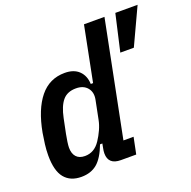

<svg xmlns="http://www.w3.org/2000/svg" viewBox="-132 -870 1009 1013"><g transform="rotate(-20 372.5 -364.0)"><path d="M382 0Q312 0 312 -63Q312 -76 316 -95L320 -116H307Q281 -47 246 -17.5Q211 12 157 12Q95 12 62.5 -28Q30 -68 30 -154Q30 -184 34 -216Q38 -248 43 -277Q66 -401 120 -467.5Q174 -534 260 -534Q311 -534 339.5 -506.5Q368 -479 370 -432H383L444 -740H559L430 -93H487L468 0ZM212 -85Q265 -85 298 -135Q314 -159 326.5 -186.5Q339 -214 344 -240L365 -345Q373 -385 351.5 -411Q330 -437 288 -437Q239 -437 213 -406Q187 -375 174 -312L157 -229Q153 -209 150 -188Q147 -167 147 -155Q147 -122 163.5 -103.5Q180 -85 212 -85ZM649 -534H573L620 -740H745Z"/></g></svg>

Font: IBM Plex Sans Cond SmBld
Style: Italic
Weight: 600
Width: 3
Italic angle: -11°
Designer: Mike Abbink, Paul van der Laan, Pieter van Rosmalen
Foundry: Bold Monday
Version: Version 1.3